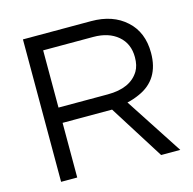

<svg xmlns="http://www.w3.org/2000/svg" viewBox="-99 -762 867 862"><g transform="rotate(-15 334.5 -331.0)"><path d="M156 0H81V-662H398Q499 -662 560 -606Q621 -551 621 -455Q621 -331 518 -286Q489 -273 461 -267L635 0H546L386 -254H156ZM156 -325H385Q491 -325 531 -391Q546 -416 546 -455Q546 -518 503 -554.5Q460 -591 389 -591H156Z"/></g></svg>

Font: Questrial
Style: Regular
Weight: 400
Designer: Joe Prince
Foundry: Joe Prince
Version: Version 1.002